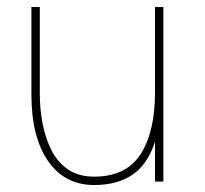

<svg xmlns="http://www.w3.org/2000/svg" viewBox="-20 -520 588 550"><path d="M94 -251Q94 -208 102 -166Q110 -124 127.5 -89.5Q145 -55 175 -34.5Q205 -14 250 -14Q341 -14 382.5 -78Q424 -142 424 -255V-500H448V0H424V-114Q403 -49 359.5 -19.5Q316 10 250 10Q165 10 117.5 -59Q70 -128 70 -249V-500H94Z"/></svg>

Font: Haskoy Thin
Style: Regular
Weight: 100
Designer: Ertekin Erdin
Foundry: Ertekin Erdin
Version: Version 2.000; ttfautohint (v1.8.4.7-5d5b)